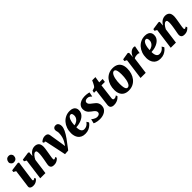

<svg xmlns="http://www.w3.org/2000/svg" viewBox="391 -2435 4074 4074"><g transform="rotate(-45 2428.0 -398.5)"><path d="M143.5 10Q110 10 87.8 0.5Q65.5 -9 55.5 -25.2Q45.5 -41.5 48.5 -62.5Q51.5 -85.5 55.8 -116.2Q60 -147 65 -184.8Q70 -222.5 76 -267Q82 -311.5 88.5 -362Q95 -412.5 102.5 -468.5L46.5 -499L54.5 -541L248 -567L274 -555L212 -109.5Q209.5 -91.5 213.8 -82.2Q218 -73 228.5 -73Q237.5 -73 247.5 -78Q257.5 -83 274 -95.5L287 -61Q281.5 -53.5 263.8 -36.5Q246 -19.5 216 -4.8Q186 10 143.5 10ZM199 -635Q167 -635 143 -660.2Q119 -685.5 121 -716Q123.5 -755.5 148 -783.2Q172.5 -811 217 -811Q255.5 -811 277.5 -786.5Q299.5 -762 299 -733Q298.5 -692.5 274.8 -663.8Q251 -635 199 -635Z M572.5 -451.5Q589 -477 608 -498.2Q627 -519.5 649.2 -535Q671.5 -550.5 697.2 -558.8Q723 -567 752 -567Q809 -567 845 -534.2Q881 -501.5 881 -420Q881 -405 876.8 -374Q872.5 -343 867 -308.5Q861.5 -274 857 -247Q853 -222 848 -195Q843 -168 839.5 -143.2Q836 -118.5 836 -100.5Q836 -82.5 842 -77.8Q848 -73 854.5 -73Q863 -73 872.8 -77.8Q882.5 -82.5 899 -95L912.5 -60.5Q907.5 -53 889.5 -36Q871.5 -19 840.8 -4.5Q810 10 766.5 10Q724.5 10 704 -2.8Q683.5 -15.5 676.5 -34.2Q669.5 -53 669.5 -71.5Q669.5 -82.5 671.8 -98.5Q674 -114.5 677.8 -134.2Q681.5 -154 685.5 -175Q689.5 -196 693 -216Q696.5 -236 700.5 -259.8Q704.5 -283.5 707.8 -308.5Q711 -333.5 713.2 -357.5Q715.5 -381.5 715 -403Q714.5 -430 710.2 -444.8Q706 -459.5 697.5 -465.2Q689 -471 675.5 -471Q661 -471 645.2 -461.5Q629.5 -452 614.5 -435.2Q599.5 -418.5 585.5 -397Q571.5 -375.5 560 -351L512 0H356.5L419.5 -470L367.5 -499L375.5 -541L556.5 -567L581.5 -555Z M992.5 -453Q989.5 -468 984.2 -474.2Q979 -480.5 971.5 -480.5Q963.5 -480.5 958 -478.2Q952.5 -476 947 -473L932 -510Q936.5 -515.5 954 -529.2Q971.5 -543 998.8 -555Q1026 -567 1059 -567Q1088.5 -567 1107.5 -559.2Q1126.5 -551.5 1137 -536.5Q1147.5 -521.5 1151 -499.5L1196.5 -219.5L1221 -48L1176 -58L1241.5 -155Q1270 -197.5 1286.5 -238.8Q1303 -280 1310.2 -322.5Q1317.5 -365 1317.5 -410.5Q1317.5 -424.5 1314 -437.8Q1310.5 -451 1306.8 -465.5Q1303 -480 1303 -497.5Q1303 -526.5 1323.2 -546.8Q1343.5 -567 1379 -567Q1410.5 -567 1429.2 -551.8Q1448 -536.5 1456.2 -512.2Q1464.5 -488 1464.5 -462Q1465.5 -412 1434.5 -347.2Q1403.5 -282.5 1347.8 -203.5Q1292 -124.5 1218.5 -31L1191.5 3L1090 10L1052 -172.5Z M1927 -106Q1914 -84.5 1884.2 -57Q1854.5 -29.5 1809.2 -9Q1764 11.5 1703 11.5Q1645.5 11.5 1605.8 -7.5Q1566 -26.5 1541.5 -58.8Q1517 -91 1506 -130.8Q1495 -170.5 1494.5 -212Q1494 -290 1517.2 -355.5Q1540.5 -421 1582.5 -469Q1624.5 -517 1681.5 -543.8Q1738.5 -570.5 1804.5 -570.5Q1858.5 -570.5 1892.5 -554.2Q1926.5 -538 1942.8 -510.2Q1959 -482.5 1960 -448Q1961.5 -399.5 1942.8 -363Q1924 -326.5 1892 -300.8Q1860 -275 1820.5 -258.2Q1781 -241.5 1740 -233.5Q1699 -225.5 1663.5 -224.5Q1663.5 -187 1669.2 -159Q1675 -131 1686.8 -112.2Q1698.5 -93.5 1715.5 -83.8Q1732.5 -74 1753.5 -74Q1791.5 -74 1818.8 -87Q1846 -100 1865 -119Q1884 -138 1897 -155ZM1769.5 -503Q1741 -503 1721.5 -481.8Q1702 -460.5 1689.8 -427Q1677.5 -393.5 1671.2 -355.2Q1665 -317 1663.5 -282.5Q1680.5 -283.5 1700.8 -290.2Q1721 -297 1740.5 -309.5Q1760 -322 1776.2 -340.5Q1792.5 -359 1801.8 -382.8Q1811 -406.5 1810 -435.5Q1808.5 -469 1798.2 -486Q1788 -503 1769.5 -503Z M2364 -449H2358.5Q2348.5 -463 2324 -480.5Q2299.5 -498 2264 -498Q2243 -498 2225 -491.8Q2207 -485.5 2196 -472.8Q2185 -460 2185 -440Q2185 -420 2194.8 -403Q2204.5 -386 2224 -369Q2243.5 -352 2272 -331.5Q2300.5 -311.5 2323 -289.8Q2345.5 -268 2358.8 -239Q2372 -210 2372 -169Q2372 -123.5 2353 -90Q2334 -56.5 2301.2 -34.2Q2268.5 -12 2226.8 -1Q2185 10 2139 10Q2107.5 10 2074.8 4.5Q2042 -1 2017 -8.8Q1992 -16.5 1982.5 -24L2006.5 -121.5H2008.5Q2018.5 -111 2038.5 -97.5Q2058.5 -84 2084.2 -74Q2110 -64 2136.5 -64Q2154.5 -64 2172.5 -70.5Q2190.5 -77 2202.5 -91Q2214.5 -105 2214.5 -127.5Q2214.5 -147.5 2203.5 -164.8Q2192.5 -182 2172.8 -199.2Q2153 -216.5 2125.5 -235Q2102.5 -251 2080.5 -273Q2058.5 -295 2044.2 -326Q2030 -357 2030 -399.5Q2030 -449 2058.5 -486.8Q2087 -524.5 2138.2 -545.8Q2189.5 -567 2257.5 -567Q2284.5 -567 2310.8 -564Q2337 -561 2356.8 -556.8Q2376.5 -552.5 2384.5 -549Z M2634 -189.5Q2632 -173.5 2630.2 -161.2Q2628.5 -149 2627.2 -139.5Q2626 -130 2626 -121.5Q2626 -101.5 2635 -91.5Q2644 -81.5 2661.5 -81.5Q2681 -81.5 2698.8 -88.2Q2716.5 -95 2734.5 -110.5L2746.5 -71.5Q2732.5 -55.5 2708.2 -36.5Q2684 -17.5 2647.2 -3.8Q2610.5 10 2558 10Q2521.5 10 2492.8 -9Q2464 -28 2464 -78Q2464 -80.5 2464.2 -85.5Q2464.5 -90.5 2466 -102Q2467.5 -113.5 2470.2 -135Q2473 -156.5 2477 -192L2513 -476H2445.5L2457 -529L2526 -552.5Q2540.5 -564.5 2554.8 -588Q2569 -611.5 2582 -639Q2595 -666.5 2605 -690.5H2702.5L2680.5 -554H2783L2772 -476H2669.5Z M3094.5 -568Q3163 -568 3211 -542.5Q3259 -517 3284.2 -467Q3309.5 -417 3310 -344.5Q3310.5 -271 3290.2 -206Q3270 -141 3230.5 -91.8Q3191 -42.5 3134 -14.2Q3077 14 3004 14Q2937 14 2889.8 -12Q2842.5 -38 2817.5 -88.5Q2792.5 -139 2791.5 -211.5Q2791 -285.5 2811.2 -350.2Q2831.5 -415 2870.8 -464Q2910 -513 2966.5 -540.5Q3023 -568 3094.5 -568ZM3073.5 -506Q3049 -506 3031 -487.5Q3013 -469 3000 -438.5Q2987 -408 2979 -370.2Q2971 -332.5 2967.5 -293Q2964 -253.5 2964.5 -218Q2965 -150.5 2973.8 -113.5Q2982.5 -76.5 2997 -62.2Q3011.5 -48 3029 -48Q3053.5 -48 3071.5 -66Q3089.5 -84 3102.2 -114.8Q3115 -145.5 3122.8 -183.2Q3130.5 -221 3134 -261Q3137.5 -301 3137 -337.5Q3136.5 -405.5 3128 -441.8Q3119.5 -478 3105.2 -492Q3091 -506 3073.5 -506Z M3366.5 0 3429.5 -470 3377.5 -499 3385.5 -541 3546 -567 3572 -550 3567 -458.5 3564.5 -422Q3573 -450.5 3587.8 -476.8Q3602.5 -503 3623.2 -523.2Q3644 -543.5 3669.5 -555.2Q3695 -567 3725 -567Q3738 -567 3746.8 -563.5Q3755.5 -560 3759 -557L3725.5 -386Q3722.5 -390 3708.5 -396.2Q3694.5 -402.5 3671 -402.5Q3656 -402.5 3641.5 -401Q3627 -399.5 3614 -396.8Q3601 -394 3590.5 -389.2Q3580 -384.5 3572.5 -378L3521.5 0Z M4184 -106Q4171 -84.5 4141.2 -57Q4111.5 -29.5 4066.2 -9Q4021 11.5 3960 11.5Q3902.5 11.5 3862.8 -7.5Q3823 -26.5 3798.5 -58.8Q3774 -91 3763 -130.8Q3752 -170.5 3751.5 -212Q3751 -290 3774.2 -355.5Q3797.5 -421 3839.5 -469Q3881.5 -517 3938.5 -543.8Q3995.5 -570.5 4061.5 -570.5Q4115.5 -570.5 4149.5 -554.2Q4183.5 -538 4199.8 -510.2Q4216 -482.5 4217 -448Q4218.5 -399.5 4199.8 -363Q4181 -326.5 4149 -300.8Q4117 -275 4077.5 -258.2Q4038 -241.5 3997 -233.5Q3956 -225.5 3920.5 -224.5Q3920.5 -187 3926.2 -159Q3932 -131 3943.8 -112.2Q3955.5 -93.5 3972.5 -83.8Q3989.5 -74 4010.5 -74Q4048.5 -74 4075.8 -87Q4103 -100 4122 -119Q4141 -138 4154 -155ZM4026.5 -503Q3998 -503 3978.5 -481.8Q3959 -460.5 3946.8 -427Q3934.5 -393.5 3928.2 -355.2Q3922 -317 3920.5 -282.5Q3937.5 -283.5 3957.8 -290.2Q3978 -297 3997.5 -309.5Q4017 -322 4033.2 -340.5Q4049.5 -359 4058.8 -382.8Q4068 -406.5 4067 -435.5Q4065.5 -469 4055.2 -486Q4045 -503 4026.5 -503Z M4488.5 -451.5Q4505 -477 4524 -498.2Q4543 -519.5 4565.2 -535Q4587.5 -550.5 4613.2 -558.8Q4639 -567 4668 -567Q4725 -567 4761 -534.2Q4797 -501.5 4797 -420Q4797 -405 4792.8 -374Q4788.5 -343 4783 -308.5Q4777.5 -274 4773 -247Q4769 -222 4764 -195Q4759 -168 4755.5 -143.2Q4752 -118.5 4752 -100.5Q4752 -82.5 4758 -77.8Q4764 -73 4770.5 -73Q4779 -73 4788.8 -77.8Q4798.5 -82.5 4815 -95L4828.5 -60.5Q4823.5 -53 4805.5 -36Q4787.5 -19 4756.8 -4.5Q4726 10 4682.5 10Q4640.5 10 4620 -2.8Q4599.5 -15.5 4592.5 -34.2Q4585.5 -53 4585.5 -71.5Q4585.5 -82.5 4587.8 -98.5Q4590 -114.5 4593.8 -134.2Q4597.5 -154 4601.5 -175Q4605.5 -196 4609 -216Q4612.5 -236 4616.5 -259.8Q4620.5 -283.5 4623.8 -308.5Q4627 -333.5 4629.2 -357.5Q4631.5 -381.5 4631 -403Q4630.5 -430 4626.2 -444.8Q4622 -459.5 4613.5 -465.2Q4605 -471 4591.5 -471Q4577 -471 4561.2 -461.5Q4545.5 -452 4530.5 -435.2Q4515.5 -418.5 4501.5 -397Q4487.5 -375.5 4476 -351L4428 0H4272.5L4335.5 -470L4283.5 -499L4291.5 -541L4472.5 -567L4497.5 -555Z"/></g></svg>

Font: Merriweather 20pt Black
Style: Italic
Weight: 900
Italic angle: -7.8°
Version: Version 2.101